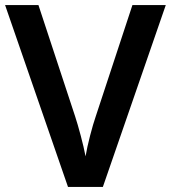

<svg xmlns="http://www.w3.org/2000/svg" viewBox="-20 -734 671 754"><path d="M631 -714H500L356 -277C343 -240 323 -164 316 -120C308 -164 287 -241 275 -277L131 -714H0L247 0H384Z"/></svg>

Font: Noto Sans Arabic SemBd
Style: Regular
Weight: 600
Designer: Monotype Design Team, Nadine Chahine, Nizar Qandah and Khaled Hosny
Foundry: Monotype Imaging Inc.
Version: Version 2.012